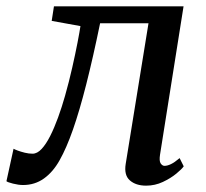

<svg xmlns="http://www.w3.org/2000/svg" viewBox="-49 -575 650 605"><path d="M455.3 -87.9Q452.1 -67.8 457.3 -60.1Q462.6 -52.4 469.3 -52.4Q478.4 -52.4 489.8 -57.9Q501.3 -63.4 517 -76.8L529.9 -50.9Q524.2 -42.4 506.6 -27.9Q489 -13.4 464.2 -1.7Q439.4 10 411.5 10Q379.2 10 360.3 -6.5Q341.3 -23 347.1 -58.6L418.9 -501.6H266.4Q243.8 -392 222.7 -309Q201.6 -226 181 -167Q160.3 -107.9 138.8 -70Q118.2 -33.1 89.4 -12.5Q60.6 8 23.7 8Q9.5 8 -8 3.6Q-25.6 -0.9 -28.7 -4L-6.3 -106.3Q-3.1 -104.3 6.7 -100.6Q16.5 -97 29.1 -93.8Q41.8 -90.7 53.5 -90.7Q68.3 -90.7 82.2 -105.7Q96.1 -120.7 109.1 -146.4Q122.1 -172.1 134 -204.8Q145.9 -237.5 155.9 -272.9Q168.7 -318 178.6 -362Q188.6 -406.1 195.3 -440.9Q202 -475.8 204.5 -492.8L113.9 -509.2L121 -555.1H529.4Z"/></svg>

Font: Merriweather Light
Style: Italic
Weight: 300
Italic angle: -7.8°
Designer: Eben Sorkin
Foundry: Eben Sorkin
Version: Version 2.101